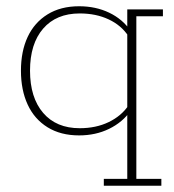

<svg xmlns="http://www.w3.org/2000/svg" viewBox="-20 -423 555 614"><path d="M312 171V149H387V-61L398 -69Q372 -32 329 -11Q286 10 233 10Q174 10 132 -16Q90 -42 68.5 -88.5Q47 -135 47 -197Q47 -259 68.5 -305Q90 -351 132 -377Q174 -403 233 -403Q286 -403 329 -382.5Q372 -362 398 -324L387 -332V-393H501V-371H416V149H496V171ZM235 -13Q287 -13 327.5 -32.5Q368 -52 391 -86L387 -68V-325L391 -307Q368 -342 327.5 -361Q287 -380 235 -380Q160 -380 118 -331.5Q76 -283 76 -197Q76 -111 118 -62Q160 -13 235 -13Z"/></svg>

Font: Rokkitt Thin
Style: Regular
Weight: 250
Version: Version 3.103